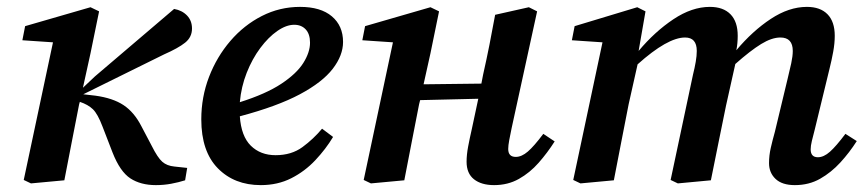

<svg xmlns="http://www.w3.org/2000/svg" viewBox="-20 -524 2517 558"><path d="M70 9 49 -1 134 -401 45 -407 53 -448 243 -503 268 -491 243 -369 221 -269 256 -302 486 -498Q509 -494 523.5 -479Q538 -464 538 -441Q538 -416 518 -400Q498 -384 457 -366L222 -250L257 -246Q308 -239 339 -218.5Q370 -198 391 -157L421 -100Q438 -66 451.5 -54Q465 -42 487 -40L524 -36L518 0Q499 6 477.5 10Q456 14 433 14Q389 14 359 -5.5Q329 -25 307 -81L278 -156Q264 -193 250 -206.5Q236 -220 212 -228L210 -221Q199 -166 188.5 -111Q178 -56 167 0Z M835 -452Q812 -452 786 -434Q760 -416 736.5 -384.5Q713 -353 697 -312.5Q681 -272 677 -227Q753 -251 797.5 -280.5Q842 -310 861.5 -341Q881 -372 881 -400Q881 -425 868.5 -438.5Q856 -452 835 -452ZM738 14Q661 14 613 -35Q565 -84 565 -177Q565 -242 587.5 -300.5Q610 -359 649.5 -405Q689 -451 741 -477.5Q793 -504 852 -504Q912 -504 944.5 -476.5Q977 -449 977 -402Q977 -363 947 -324Q917 -285 851.5 -250Q786 -215 677 -186Q681 -128 709 -100.5Q737 -73 781 -73Q827 -73 859 -96.5Q891 -120 916 -150L948 -126Q927 -91 896.5 -58.5Q866 -26 826.5 -6Q787 14 738 14Z M1416 14Q1379 14 1357.5 -3Q1336 -20 1336 -54Q1336 -74 1340.5 -98Q1345 -122 1351 -148L1370 -237L1201 -233L1198 -221Q1187 -166 1176.5 -111Q1166 -56 1155 0L1058 9L1037 -1L1122 -401L1033 -407L1041 -448L1231 -503L1256 -491L1231 -369L1211 -279L1379 -281L1384 -307Q1394 -351 1402.5 -394Q1411 -437 1419 -481L1517 -503L1541 -491L1467 -152Q1463 -133 1460 -117Q1457 -101 1457 -91Q1457 -68 1479 -68Q1496 -68 1514 -83.5Q1532 -99 1559 -135L1592 -113Q1571 -80 1545.5 -51Q1520 -22 1488 -4Q1456 14 1416 14Z M2290 14Q2253 14 2234 -4Q2215 -22 2215 -50Q2215 -72 2220 -94Q2225 -116 2232 -141L2269 -295Q2275 -319 2279.5 -340Q2284 -361 2284 -376Q2284 -415 2248 -415Q2223 -415 2192 -396Q2161 -377 2117 -338L2090 -217Q2079 -163 2068 -109Q2057 -55 2046 0L1950 9L1929 -1L1994 -307Q1999 -327 2002 -344.5Q2005 -362 2005 -376Q2005 -415 1971 -415Q1920 -415 1833 -337L1807 -221Q1796 -166 1785.5 -111Q1775 -56 1764 0L1667 9L1646 -1L1731 -401L1642 -407L1650 -448L1832 -503L1856 -491L1836 -376Q1883 -432 1937 -468Q1991 -504 2043 -504Q2082 -504 2103 -482.5Q2124 -461 2124 -420Q2124 -409 2123 -398.5Q2122 -388 2120 -378Q2167 -434 2220 -469Q2273 -504 2325 -504Q2364 -504 2385 -482.5Q2406 -461 2406 -420Q2406 -398 2401.5 -373.5Q2397 -349 2391 -325L2348 -148Q2343 -129 2339.5 -114.5Q2336 -100 2336 -90Q2336 -67 2357 -67Q2374 -67 2392 -83Q2410 -99 2437 -135L2470 -114Q2449 -81 2422.5 -52Q2396 -23 2363.5 -4.5Q2331 14 2290 14Z"/></svg>

Font: Source Serif 4 SmText Semibold
Style: Italic
Weight: 600
Italic angle: -12°
Designer: Frank Grießhammer
Foundry: Adobe
Version: Version 4.005;hotconv 1.1.0;makeotfexe 2.6.0